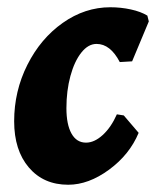

<svg xmlns="http://www.w3.org/2000/svg" viewBox="-20 -497 430 529"><path d="M163 -199Q163 -154 177 -129Q191 -104 217 -104Q240 -104 263 -125Q286 -146 302 -182L321 -179L362 -131Q337 -71 280.5 -29.5Q224 12 168 12Q100 12 59.5 -35.5Q19 -83 19 -163Q19 -246 55.5 -318.5Q92 -391 153 -434Q214 -477 284 -477Q313 -477 340.5 -471Q368 -465 386 -454L390 -438L344 -328L310 -326Q284 -376 246 -376Q223 -376 204 -352Q185 -328 174 -287.5Q163 -247 163 -199Z"/></svg>

Font: Alegreya ExtraBold
Style: Italic
Weight: 800
Italic angle: -7°
Designer: Juan Pablo del Peral
Foundry: Huerta Tipografica
Version: Version 2.007; ttfautohint (v1.6)